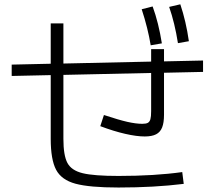

<svg xmlns="http://www.w3.org/2000/svg" viewBox="-20 -838 978 874"><path d="M210.9 -206.1V-496.1L33.2 -492.2V-543.9L210.9 -547.9V-731.4H268.6V-548.8L668 -557.6V-614.3H726.6V-558.6L904.3 -562.5V-510.7L726.6 -506.8V-315.4Q726.6 -279.3 718 -257.8Q709.5 -236.3 690.4 -226.6Q671.4 -216.8 638.7 -216.8Q601.6 -216.8 549.6 -228.8Q497.6 -240.7 436.5 -263.7L453.1 -314.5Q521 -292 560.1 -283.2Q599.1 -274.4 627.9 -274.4Q644.5 -274.4 652.8 -278.8Q661.1 -283.2 664.6 -295.2Q668 -307.1 668 -332V-505.9L268.6 -497.1V-206.1Q268.6 -130.4 286.9 -96.2Q305.2 -62 356.2 -49.6Q407.2 -37.1 519.5 -37.1Q683.6 -37.1 809.6 -54.7L816.4 -1Q682.1 15.6 519.5 15.6Q387.7 15.6 323.7 -1.7Q259.8 -19 235.4 -65.2Q210.9 -111.3 210.9 -206.1ZM625 -795.9 674.8 -808.6Q702.1 -733.9 716.8 -640.6L666 -631.8Q653.3 -709.5 625 -795.9ZM750 -806.6 800.8 -818.4Q826.7 -741.7 839.8 -650.4L790 -641.6Q775.4 -733.9 750 -806.6Z"/></svg>

Font: Pretendard JP Light
Style: Regular
Weight: 300
Designer: Base glyphs from Inter by Rasmus Andersson; Hangeul glyphs from Noto Sans CJK(Source Han Sans) by Jang Soo-young and Kan
Foundry: Kil Hyung-jin
Version: Version 1.309